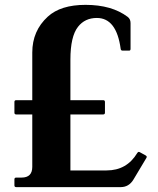

<svg xmlns="http://www.w3.org/2000/svg" viewBox="-20 -767 646 787"><path d="M474.6 0H46.4Q39.1 0 39.1 -7.3V-31.7Q39.1 -39.1 46.4 -39.1H68.4Q112.3 -39.1 112.3 -83V-297.9H46.4Q39.1 -297.9 39.1 -305.2V-349.1Q39.1 -356.4 46.4 -356.4H112.3V-551.8Q112.3 -640.6 175.8 -698.7Q228.5 -747.1 330.6 -747.1Q438 -747.1 503.4 -697.8Q515.1 -689 515.1 -672.4V-566.9Q515.1 -559.6 509.8 -559.6H481.9Q475.6 -559.6 474.6 -566.9Q457.5 -693.4 377 -693.4Q328.1 -693.4 299.8 -657.2Q268.6 -617.7 268.6 -522.5V-356.4H402.8Q410.2 -356.4 410.2 -349.1V-305.2Q410.2 -297.9 402.8 -297.9H268.6V-68.4H417Q499.5 -68.4 542.5 -139.6Q545.4 -144.5 548.8 -144.5Q550.3 -144.5 552.2 -143.6L577.1 -129.9Q581.5 -127.4 581.5 -124Q581.5 -122.1 580.6 -120.6L526.9 -30.8Q508.3 0 474.6 0Z"/></svg>

Font: Simply Serif
Style: Bold
Weight: 700
Designer: Wojciech Kalinowski "wmk69" (wmk69@o2.pl)
Foundry: Wojciech Kalinowski "wmk69" (wmk69@o2.pl)
Version: Version 1.0.0; 2022-02-18